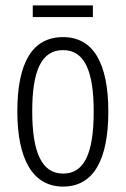

<svg xmlns="http://www.w3.org/2000/svg" viewBox="-20 -679 464 709"><path d="M323 -659H101V-616H323ZM380 -267C380 -443 326 -542 213 -542C98 -542 44 -445 44 -268C44 -91 101 10 213 10C326 10 380 -90 380 -267ZM99 -268C99 -416 132 -494 213 -494C294 -494 326 -413 326 -267C326 -112 291 -38 213 -38C134 -38 99 -117 99 -268Z"/></svg>

Font: Noto Sans Gujarati UI ExtraCondensed Light
Style: Regular
Weight: 300
Width: 2
Designer: Jelle Bosma - Monotype Design Team, Universal Thirst
Foundry: Monotype Imaging Inc.
Version: Version 2.106